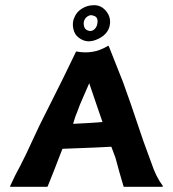

<svg xmlns="http://www.w3.org/2000/svg" viewBox="-20 -716 664 738"><path d="M606 -1Q606 2 604 2H586H521H456Q455 2 455 1L439 -54L424 -109Q411 -144 408 -152Q381 -150 220 -144Q216 -133 205 -105.5Q194 -78 189 -64Q187 -58 176.5 -32.5Q166 -7 163 1Q162 2 161 2H20Q18 2 19 -1L40 -45L58 -79Q77 -115 108 -183Q129 -230 165 -300L221 -412L272 -517Q272 -518 274 -518Q307 -512 336 -517Q363 -521 396 -540L398 -539L453 -400Q473 -347 531 -174L561 -92Q579 -37 606 -1ZM261 -240 318 -243 374 -247 355 -302 323 -396 299 -341Q285 -310 278 -289Q269 -269 261 -240ZM283 -571Q266 -583 261.5 -607Q257 -631 266 -649Q274 -670 295 -683Q316 -696 340 -696Q367 -697 386 -675.5Q405 -654 403 -627Q400 -587 357.5 -566.5Q315 -546 283 -571ZM317 -599Q329 -594 339 -600.5Q349 -607 353 -620Q361 -651 338 -656Q328 -660 318 -654Q308 -648 304 -638Q300 -628 303 -615.5Q306 -603 317 -599Z"/></svg>

Font: Tovari Sans
Style: Bold
Weight: 700
Designer: Verneri Kontto, Denis Ignatov
Foundry: Verneri Kontto
Version: Version 1.10 May 7, 2019